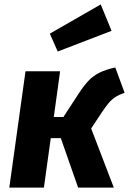

<svg xmlns="http://www.w3.org/2000/svg" viewBox="-20 -857 594 877"><path d="M506.6 -548.8 549.3 -432.9Q522.6 -424.2 505.2 -412.4Q487.7 -400.5 474.1 -383.6Q460.6 -366.7 443.4 -341.2L396.4 -270.1L499.9 0H336.8L257.8 -226H211.9L180.5 0H22.5L96.5 -531.6H254.5L225.8 -322.7H269.7L342.4 -434Q364.9 -468.1 385.7 -489.6Q406.5 -511.1 434.9 -525.3Q463.2 -539.4 506.6 -548.8ZM207.6 -703.3 440.1 -836.8 489.6 -716.2 243.6 -621.7Z"/></svg>

Font: Fira Sans Variable
Style: Italic
Weight: 397
Italic angle: -8°
Designer: Carrois Corporate & Edenspiekermann AG
Foundry: Carrois Corporate GbR & Edenspiekermann AG
Version: Version 4.202